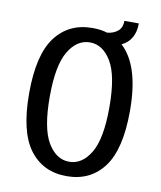

<svg xmlns="http://www.w3.org/2000/svg" viewBox="-86 -839 773 919"><g transform="rotate(10 300.0 -380.0)"><path d="M450 -657Q545 -570 545 -350Q545 -163 480 -76.5Q415 10 300 10Q185 10 120 -76.5Q55 -163 55 -350Q55 -537 120 -623.5Q185 -710 300 -710Q341 -710 372 -700Q403 -703 423.5 -720Q444 -737 444 -770H514Q514 -688 450 -657ZM196 -128.5Q237 -60 300 -60Q363 -60 404 -128.5Q445 -197 445 -350Q445 -503 404 -571.5Q363 -640 300 -640Q237 -640 196 -571.5Q155 -503 155 -350Q155 -197 196 -128.5Z"/></g></svg>

Font: Scada
Style: Regular
Weight: 400
Designer: Jovanny Lemonad
Foundry: Jovanny Lemonad
Version: Version 4.100;PS 004.100;hotconv 1.0.88;makeotf.lib2.5.64775